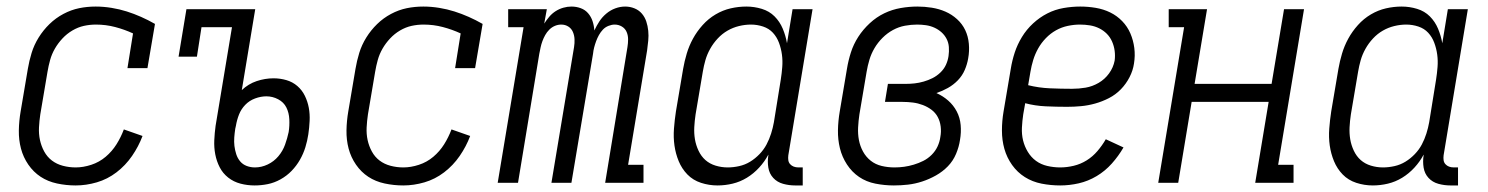

<svg xmlns="http://www.w3.org/2000/svg" viewBox="-20 -558 4540 586"><path d="M211 8Q182 8 154 2Q126 -4 104 -18.5Q82 -33 66.5 -55.5Q51 -78 44 -104.5Q37 -131 37.5 -160Q38 -189 43 -218L65 -348Q69 -372 76.5 -396.5Q84 -421 98 -443.5Q112 -466 131 -484.5Q150 -503 173.5 -515.5Q197 -528 221.5 -533Q246 -538 272 -538Q296 -538 320.5 -534Q345 -530 367 -523Q389 -516 410.5 -506.5Q432 -497 453 -485L430 -350H369L386 -456Q360 -468 331.5 -475.5Q303 -483 273 -483Q254 -483 236 -479Q218 -475 201 -465Q184 -455 170.5 -440.5Q157 -426 147.5 -409.5Q138 -393 133 -375Q128 -357 125 -339L103 -209Q100 -189 99 -169Q98 -149 102 -130.5Q106 -112 115 -95.5Q124 -79 138.5 -68Q153 -57 172 -52Q191 -47 211 -47Q234 -47 258.5 -55Q283 -63 302.5 -79.5Q322 -96 335.5 -117.5Q349 -139 358 -163L415 -143Q403 -111 383 -82Q363 -53 335.5 -32Q308 -11 275.5 -1.5Q243 8 211 8Z M757 8Q735 8 714 2.5Q693 -3 676.5 -16Q660 -29 650.5 -47.5Q641 -66 637 -87Q633 -108 634 -130Q635 -152 638 -174L688 -475H595L581 -385H525L549 -530H759L718 -283Q738 -302 763.5 -310.5Q789 -319 815 -319Q835 -319 854 -313.5Q873 -308 887.5 -295.5Q902 -283 910.5 -265.5Q919 -248 922.5 -229Q926 -210 925 -189Q924 -168 921 -148Q918 -128 912 -108.5Q906 -89 895.5 -70.5Q885 -52 870 -36.5Q855 -21 836 -10.5Q817 0 797 4Q777 8 757 8Q757 8 757 8Q757 8 757 8ZM758 -47Q778 -47 797 -56Q816 -65 829.5 -81Q843 -97 850 -116.5Q857 -136 861 -155Q864 -174 863 -194Q862 -214 854 -230Q846 -246 829 -255Q812 -264 793 -264Q776 -264 758.5 -257.5Q741 -251 728.5 -238Q716 -225 709.5 -208.5Q703 -192 700 -174L698 -165Q696 -152 695 -138.5Q694 -125 695.5 -112.5Q697 -100 701 -87.5Q705 -75 713 -65.5Q721 -56 733 -51.5Q745 -47 758 -47Z M1211 8Q1182 8 1154 2Q1126 -4 1104 -18.5Q1082 -33 1066.5 -55.5Q1051 -78 1044 -104.5Q1037 -131 1037.5 -160Q1038 -189 1043 -218L1065 -348Q1069 -372 1076.5 -396.5Q1084 -421 1098 -443.5Q1112 -466 1131 -484.5Q1150 -503 1173.5 -515.5Q1197 -528 1221.5 -533Q1246 -538 1272 -538Q1296 -538 1320.5 -534Q1345 -530 1367 -523Q1389 -516 1410.5 -506.5Q1432 -497 1453 -485L1430 -350H1369L1386 -456Q1360 -468 1331.5 -475.5Q1303 -483 1273 -483Q1254 -483 1236 -479Q1218 -475 1201 -465Q1184 -455 1170.5 -440.5Q1157 -426 1147.5 -409.5Q1138 -393 1133 -375Q1128 -357 1125 -339L1103 -209Q1100 -189 1099 -169Q1098 -149 1102 -130.5Q1106 -112 1115 -95.5Q1124 -79 1138.5 -68Q1153 -57 1172 -52Q1191 -47 1211 -47Q1234 -47 1258.5 -55Q1283 -63 1302.5 -79.5Q1322 -96 1335.5 -117.5Q1349 -139 1358 -163L1415 -143Q1403 -111 1383 -82Q1363 -53 1335.5 -32Q1308 -11 1275.5 -1.5Q1243 8 1211 8Z M1499 0 1578 -475H1531V-530H1649L1641 -486Q1648 -497 1656.5 -507Q1665 -517 1676 -524Q1687 -531 1699.5 -534.5Q1712 -538 1724 -538Q1739 -538 1752.5 -533Q1766 -528 1775 -517.5Q1784 -507 1788.5 -493.5Q1793 -480 1794 -465Q1801 -480 1809.5 -493Q1818 -506 1830.5 -516.5Q1843 -527 1858 -532.5Q1873 -538 1888 -538Q1903 -538 1916.5 -532.5Q1930 -527 1939 -516.5Q1948 -506 1952.5 -492.5Q1957 -479 1958.5 -464Q1960 -449 1958.5 -434Q1957 -419 1955 -404L1897 -55H1944V0H1827L1895 -414Q1897 -426 1897 -438Q1897 -450 1892.5 -460.5Q1888 -471 1878 -477Q1868 -483 1856 -483Q1847 -483 1837 -479Q1827 -475 1820 -467.5Q1813 -460 1808 -451Q1803 -442 1799.5 -432.5Q1796 -423 1793.5 -413.5Q1791 -404 1790 -394L1724 0H1663L1732 -414Q1734 -426 1733.5 -438Q1733 -450 1728.5 -460.5Q1724 -471 1714.5 -477Q1705 -483 1693 -483Q1683 -483 1673.5 -479Q1664 -475 1656.5 -467.5Q1649 -460 1644 -451Q1639 -442 1635.5 -432.5Q1632 -423 1630 -413.5Q1628 -404 1626 -394L1561 0Z M2170 8Q2144 8 2119.5 0Q2095 -8 2078 -25.5Q2061 -43 2051.5 -66Q2042 -89 2038.5 -114Q2035 -139 2037 -165.5Q2039 -192 2043 -218L2065 -348Q2069 -371 2076 -394.5Q2083 -418 2095 -440Q2107 -462 2124.5 -481.5Q2142 -501 2164 -514Q2186 -527 2210 -532.5Q2234 -538 2258 -538Q2282 -538 2305 -531Q2328 -524 2344 -508Q2360 -492 2369 -470.5Q2378 -449 2382 -426L2399 -530H2460L2386 -84Q2385 -76 2386 -69Q2387 -62 2391.5 -57Q2396 -52 2402.5 -49.5Q2409 -47 2417 -47H2430V8H2407Q2388 8 2370 3Q2352 -2 2340 -15Q2328 -28 2325 -46.5Q2322 -65 2325 -84V-86Q2314 -65 2297 -46.5Q2280 -28 2259.5 -15.5Q2239 -3 2216 2.5Q2193 8 2170 8ZM2201 -47Q2218 -47 2236 -51Q2254 -55 2269.5 -64.5Q2285 -74 2298 -87.5Q2311 -101 2319.5 -117Q2328 -133 2333.5 -150.5Q2339 -168 2342 -185L2363 -315Q2366 -334 2367.5 -353.5Q2369 -373 2366.5 -391.5Q2364 -410 2357.5 -427.5Q2351 -445 2339 -458Q2327 -471 2309 -477Q2291 -483 2272 -483Q2254 -483 2235.5 -478.5Q2217 -474 2200.5 -464.5Q2184 -455 2170.5 -440.5Q2157 -426 2147.5 -409Q2138 -392 2133 -374.5Q2128 -357 2125 -339L2103 -209Q2100 -189 2099 -170Q2098 -151 2101 -133Q2104 -115 2112 -98Q2120 -81 2133 -69.5Q2146 -58 2164 -52.5Q2182 -47 2201 -47Z M2708 8Q2680 8 2652 2.5Q2624 -3 2602 -18Q2580 -33 2565 -56Q2550 -79 2543.5 -105.5Q2537 -132 2537.5 -160.5Q2538 -189 2543 -218L2565 -348Q2569 -373 2577 -398Q2585 -423 2599.5 -445.5Q2614 -468 2634.5 -487Q2655 -506 2679 -517.5Q2703 -529 2729 -533.5Q2755 -538 2780 -538Q2802 -538 2824 -534.5Q2846 -531 2865.5 -522.5Q2885 -514 2901 -499.5Q2917 -485 2926 -466Q2935 -447 2937 -424.5Q2939 -402 2935 -380Q2932 -362 2924.5 -344.5Q2917 -327 2903.5 -313Q2890 -299 2873 -289.5Q2856 -280 2838 -274Q2858 -265 2874 -251Q2890 -237 2900 -218Q2910 -199 2912 -176.5Q2914 -154 2910 -131Q2907 -110 2898 -88.5Q2889 -67 2873 -50.5Q2857 -34 2836.5 -22.5Q2816 -11 2794.5 -4Q2773 3 2751.5 5.5Q2730 8 2708 8ZM2710 -47Q2725 -47 2739.5 -49Q2754 -51 2769 -55.5Q2784 -60 2798 -67Q2812 -74 2823.5 -85.5Q2835 -97 2841.5 -111Q2848 -125 2850 -140Q2853 -156 2851 -172Q2849 -188 2842 -201Q2835 -214 2823 -223Q2811 -232 2796.5 -237.5Q2782 -243 2766.5 -245Q2751 -247 2735 -247H2681L2690 -302H2744Q2758 -302 2771.5 -303.5Q2785 -305 2799 -309Q2813 -313 2826 -319.5Q2839 -326 2850 -336.5Q2861 -347 2867 -360Q2873 -373 2875 -387Q2877 -401 2876 -414.5Q2875 -428 2869 -439.5Q2863 -451 2853.5 -459.5Q2844 -468 2832 -473.5Q2820 -479 2806.5 -481Q2793 -483 2779 -483Q2761 -483 2742 -479.5Q2723 -476 2705.5 -466.5Q2688 -457 2673.5 -442.5Q2659 -428 2649 -411Q2639 -394 2633.5 -375.5Q2628 -357 2625 -339L2603 -209Q2600 -189 2599 -169Q2598 -149 2601.5 -130.5Q2605 -112 2614 -95.5Q2623 -79 2637.5 -67.5Q2652 -56 2671 -51.5Q2690 -47 2710 -47Z M3216 8Q3187 8 3159 2.5Q3131 -3 3108 -17.5Q3085 -32 3069 -54.5Q3053 -77 3045.5 -103.5Q3038 -130 3038 -159.5Q3038 -189 3043 -218L3065 -348Q3069 -373 3077 -397.5Q3085 -422 3099 -445Q3113 -468 3133 -486.5Q3153 -505 3176.5 -517Q3200 -529 3226 -533.5Q3252 -538 3277 -538Q3301 -538 3324.5 -534Q3348 -530 3368.5 -520Q3389 -510 3405 -493.5Q3421 -477 3430 -456Q3439 -435 3442 -411.5Q3445 -388 3441 -364Q3438 -343 3427.5 -322.5Q3417 -302 3401 -285.5Q3385 -269 3364.5 -258.5Q3344 -248 3322.5 -242Q3301 -236 3279.5 -234Q3258 -232 3237 -232Q3204 -232 3171.5 -233.5Q3139 -235 3109 -243L3103 -209Q3100 -189 3099 -168.5Q3098 -148 3102.5 -129.5Q3107 -111 3117 -94.5Q3127 -78 3142 -67Q3157 -56 3176.5 -51.5Q3196 -47 3216 -47Q3236 -47 3257 -52Q3278 -57 3296.5 -68.5Q3315 -80 3329.5 -97Q3344 -114 3355 -133L3409 -108Q3394 -82 3373.5 -59Q3353 -36 3327 -20.5Q3301 -5 3272.5 1.5Q3244 8 3216 8ZM3252 -287Q3273 -287 3293.5 -290.5Q3314 -294 3333 -305Q3352 -316 3365 -334Q3378 -352 3382 -373Q3384 -388 3382 -403Q3380 -418 3374 -431.5Q3368 -445 3358 -455Q3348 -465 3335 -471.5Q3322 -478 3307 -480.5Q3292 -483 3276 -483Q3258 -483 3239 -479Q3220 -475 3203 -465.5Q3186 -456 3172 -441.5Q3158 -427 3148.5 -410Q3139 -393 3133.5 -375Q3128 -357 3125 -339L3118 -298Q3150 -290 3184 -288.5Q3218 -287 3252 -287Z M3515 0 3594 -475H3547V-530H3664L3626 -302H3861L3899 -530H3960L3881 -55H3928V0H3811L3852 -247H3617L3576 0Z M4170 8Q4144 8 4119.5 0Q4095 -8 4078 -25.5Q4061 -43 4051.5 -66Q4042 -89 4038.5 -114Q4035 -139 4037 -165.5Q4039 -192 4043 -218L4065 -348Q4069 -371 4076 -394.5Q4083 -418 4095 -440Q4107 -462 4124.5 -481.5Q4142 -501 4164 -514Q4186 -527 4210 -532.5Q4234 -538 4258 -538Q4282 -538 4305 -531Q4328 -524 4344 -508Q4360 -492 4369 -470.5Q4378 -449 4382 -426L4399 -530H4460L4386 -84Q4385 -76 4386 -69Q4387 -62 4391.5 -57Q4396 -52 4402.5 -49.5Q4409 -47 4417 -47H4430V8H4407Q4388 8 4370 3Q4352 -2 4340 -15Q4328 -28 4325 -46.5Q4322 -65 4325 -84V-86Q4314 -65 4297 -46.5Q4280 -28 4259.5 -15.5Q4239 -3 4216 2.5Q4193 8 4170 8ZM4201 -47Q4218 -47 4236 -51Q4254 -55 4269.5 -64.5Q4285 -74 4298 -87.5Q4311 -101 4319.5 -117Q4328 -133 4333.5 -150.5Q4339 -168 4342 -185L4363 -315Q4366 -334 4367.5 -353.5Q4369 -373 4366.5 -391.5Q4364 -410 4357.5 -427.5Q4351 -445 4339 -458Q4327 -471 4309 -477Q4291 -483 4272 -483Q4254 -483 4235.5 -478.5Q4217 -474 4200.5 -464.5Q4184 -455 4170.5 -440.5Q4157 -426 4147.5 -409Q4138 -392 4133 -374.5Q4128 -357 4125 -339L4103 -209Q4100 -189 4099 -170Q4098 -151 4101 -133Q4104 -115 4112 -98Q4120 -81 4133 -69.5Q4146 -58 4164 -52.5Q4182 -47 4201 -47Z"/></svg>

Font: Iosevka Slab Light
Style: Italic
Weight: 300
Italic angle: -9°
Monospace: yes
Designer: Belleve Invis
Foundry: Belleve Invis
Version: Version 11.1.1; ttfautohint (v1.8.3)